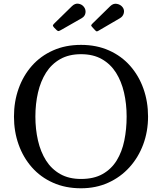

<svg xmlns="http://www.w3.org/2000/svg" viewBox="-20 -1001 870 1031"><path d="M55 -375C55 -321.7 63.2 -271.8 79.8 -225.2C96.2 -178.8 120.1 -137.8 151.2 -102.5C182.4 -67.2 220.2 -39.6 264.8 -19.8C309.2 0.1 359.3 10 415 10C468.3 10 517 0.1 561 -19.8C605 -39.6 643 -67.2 675 -102.5C707 -137.8 731.7 -178.8 749 -225.2C766.3 -271.8 775 -321.7 775 -375C775 -428.3 766.8 -478.2 750.2 -524.8C733.8 -571.2 709.9 -612.2 678.8 -647.5C647.6 -682.8 609.8 -710.4 565.2 -730.2C520.8 -750.1 470.7 -760 415 -760C359.3 -760 309.2 -750.1 264.8 -730.2C220.2 -710.4 182.4 -682.8 151.2 -647.5C120.1 -612.2 96.2 -571.2 79.8 -524.8C63.2 -478.2 55 -428.3 55 -375ZM170 -375C170 -420.7 174.7 -463.7 184 -504C193.3 -544.3 207.8 -579.9 227.2 -610.8C246.8 -641.6 272.1 -665.8 303.2 -683.5C334.4 -701.2 371.7 -710 415 -710C458.7 -710 496 -701.2 527 -683.5C558 -665.8 583.2 -641.6 602.8 -610.8C622.2 -579.9 636.7 -544.3 646 -504C655.3 -463.7 660 -420.7 660 -375C660 -329.7 655.8 -286.8 647.5 -246.2C639.2 -205.8 625.5 -170.1 606.5 -139.2C587.5 -108.4 562.3 -84.2 531 -66.5C499.7 -48.8 461 -40 415 -40C371.7 -40 334.4 -48.8 303.2 -66.5C272.1 -84.2 246.8 -108.4 227.2 -139.2C207.8 -170.1 193.3 -205.8 184 -246.2C174.7 -286.8 170 -329.7 170 -375ZM281 -842.5C287.3 -835.8 292.4 -833.2 296.2 -834.5C300.1 -835.8 306 -838.8 314 -843.5L419 -903.5C430.7 -910.5 437.3 -919.9 439 -931.8C440.7 -943.6 438 -954.2 431 -963.5C423.7 -973.2 413.8 -979 401.5 -981C389.2 -983 377.5 -978.7 366.5 -968L274.5 -878C269.2 -873 265.8 -869 264.5 -866C263.2 -863 265.2 -858.7 270.5 -853ZM489.5 -840C493.2 -836 496 -833.6 498 -832.8C500 -831.9 503.3 -832.8 508 -835.5L624.5 -903.5C635.2 -909.8 641.9 -918.8 644.8 -930.5C647.6 -942.2 645.5 -952.7 638.5 -962C631.2 -971.7 621 -977.8 608 -980.2C595 -982.8 583 -978.7 572 -968L477 -875C471.7 -869.7 469.2 -866 469.5 -864C469.8 -862 472.7 -858.2 478 -852.5Z"/></svg>

Font: Besley*
Style: Regular
Weight: 400
Designer: Owen Earl
Foundry: indestructible type*
Version: Version 3.000; ttfautohint (v1.8.3)